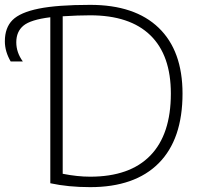

<svg xmlns="http://www.w3.org/2000/svg" viewBox="-119 -760 814 790"><path d="M252 10Q162 10 88 -6V-689Q7 -679 -22.5 -654.5Q-52 -630 -52 -586Q-52 -544 -25 -507H-75Q-99 -548 -99 -590Q-99 -646 -67.5 -677.5Q-36 -709 40.5 -724.5Q117 -740 252 -740Q436 -740 534 -645.5Q632 -551 632 -375Q632 -187 534 -88.5Q436 10 252 10ZM139 -693V-45Q199 -33 252 -33Q415 -33 499.5 -120Q584 -207 584 -375Q584 -533 499.5 -615Q415 -697 252 -697Q203 -697 139 -693Z"/></svg>

Font: M PLUS 1p Light
Style: Regular
Weight: 300
Version: Version 1.061